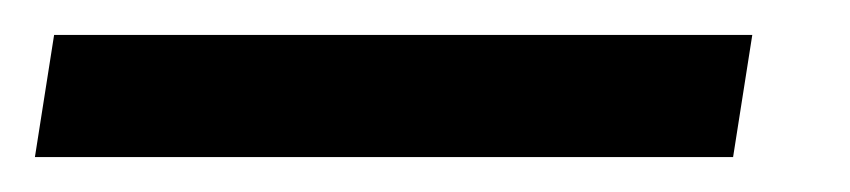

<svg xmlns="http://www.w3.org/2000/svg" viewBox="-87 20 487 110"><path d="M-56 40H344L333 110H-67Z"/></svg>

Font: Thasadith
Style: Bold Italic
Weight: 700
Italic angle: -9°
Designer: Cadson Demak Co.,Ltd.
Foundry: Cadson Demak Co.,Ltd.
Version: Version 1.000; ttfautohint (v1.6)